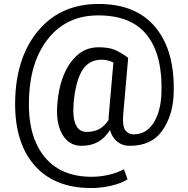

<svg xmlns="http://www.w3.org/2000/svg" viewBox="-20 -718 938 959"><path d="M847.2 -245.6Q842.8 -139.2 789.8 -64.5Q736.8 10.3 627.9 10.3Q591.3 10.3 565.7 -10.3Q540 -30.8 529.3 -68.8Q503.9 -28.3 469.2 -9Q434.6 10.3 386.7 10.3Q323.7 10.3 290.8 -47.6Q257.8 -105.5 266.6 -203.1Q278.3 -332 333.5 -407Q388.7 -481.9 470.7 -481.9Q522.5 -481.9 552.2 -469.5Q582 -457 619.1 -430.2L617.2 -428.2H620.1L595.2 -143.1Q590.8 -87.4 606.2 -67.1Q621.6 -46.9 647 -46.9Q709.5 -46.9 745.6 -102.1Q781.7 -157.2 786.1 -245.6Q794.4 -436.5 717 -538.8Q639.6 -641.1 470.7 -641.1Q316.4 -641.1 224.6 -529.8Q132.8 -418.5 125 -233.4Q116.2 -45.9 197.8 59.6Q279.3 165 437.5 165Q481.4 165 524.7 154.8Q567.9 144.5 599.1 127L617.2 177.7Q583.5 198.7 533.9 210Q484.4 221.2 435.5 221.2Q246.6 221.2 147 101.6Q47.4 -18.1 56.2 -233.4Q65.4 -443.8 176.3 -571Q287.1 -698.2 472.7 -698.2Q662.1 -698.2 758.8 -578.9Q855.5 -459.5 847.2 -245.6ZM347.7 -203.1Q341.8 -131.8 358.2 -95.5Q374.5 -59.1 413.1 -59.1Q446.3 -59.1 473.1 -72Q500 -85 522.5 -119.1Q522.5 -127 522.5 -132.1Q522.5 -137.2 523.4 -143.1L546.4 -405.8Q533.2 -412.1 518.6 -416Q503.9 -419.9 487.3 -419.9Q424.3 -419.9 391.1 -366.9Q357.9 -314 347.7 -203.1Z"/></svg>

Font: Roboto Web
Style: Regular
Weight: 400
Designer: Google
Version: Version 1.200310; 2013